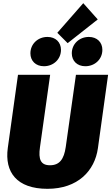

<svg xmlns="http://www.w3.org/2000/svg" viewBox="-20 -1166 699 1206"><path d="M503 -1146 340 -960 405 -895 594 -1044ZM256 -750C316 -750 363 -794 363 -853C363 -900 330 -934 278 -934C218 -934 171 -890 171 -831C171 -784 204 -750 256 -750ZM516 -750C576 -750 623 -794 623 -853C623 -900 590 -934 538 -934C478 -934 431 -890 431 -831C431 -784 464 -750 516 -750ZM659 -696H457L393 -243C382 -166 354 -128 294 -128C236 -128 220 -164 231 -241L295 -696H93L29 -237C8 -85 85 20 278 20C469 20 575 -93 595 -235Z"/></svg>

Font: Fira Sans Heavy
Style: Italic
Weight: 900
Italic angle: -8°
Designer: bBox Type GmbH & Carrois Corporate GbR & Edenspiekermann AG
Foundry: bBox Type GmbH & Carrois Corporate GbR & Edenspiekermann AG
Version: Version 4.301;PS 004.301;hotconv 1.0.88;makeotf.lib2.5.64775